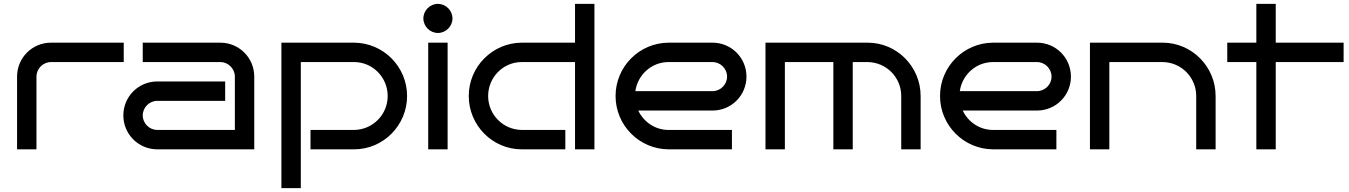

<svg xmlns="http://www.w3.org/2000/svg" viewBox="-20 -770 6955 990"><path d="M618 -550H243C146 -550 68 -472 68 -375V0H168V-375C168 -416 202 -450 243 -450H618Z M1291 -375C1291 -472 1213 -550 1116 -550H716V-450H1116C1157 -450 1191 -416 1191 -375V-100H791C750 -100 716 -134 716 -175C716 -216 750 -250 791 -250H1141V-350H791C694 -350 616 -272 616 -175C616 -78 694 0 791 0H1291Z M2079 -275C2079 -426 1957 -549 1806 -550H1431V200H1531V-450H1806C1902 -450 1979 -371 1979 -275C1979 -179 1902 -101 1806 -100H1581V0H1806C1957 0 2079 -124 2079 -275Z M2313 -675C2313 -716 2279 -750 2238 -750C2197 -750 2163 -716 2163 -675C2163 -634 2197 -600 2238 -600C2279 -600 2313 -634 2313 -675ZM2288 -550H2188V0H2288Z M3045 -750H2945V-550H2670C2519 -549 2397 -426 2397 -275C2397 -124 2519 0 2670 0H2895V-100H2670C2574 -101 2497 -179 2497 -275C2497 -371 2574 -450 2670 -450H2945V0H3045Z M3829 -375C3829 -472 3751 -550 3654 -550H3427C3276 -549 3154 -426 3154 -275C3154 -124 3276 -1 3427 0H3754V-100H3427C3358 -100 3299 -141 3271 -200H3654C3751 -200 3829 -278 3829 -375ZM3256 -300C3268 -384 3339 -450 3427 -450H3654C3695 -450 3729 -416 3729 -375C3729 -334 3695 -300 3654 -300Z M4027 -450H4277V0H4377V-450H4454C4550 -449 4627 -371 4627 -275V0H4727V-275C4727 -426 4605 -550 4454 -550H3927V0H4027Z M5502 -375C5502 -472 5424 -550 5327 -550H5100C4949 -549 4827 -426 4827 -275C4827 -124 4949 -1 5100 0H5427V-100H5100C5031 -100 4972 -141 4944 -200H5327C5424 -200 5502 -278 5502 -375ZM4929 -300C4941 -384 5012 -450 5100 -450H5327C5368 -450 5402 -416 5402 -375C5402 -334 5368 -300 5327 -300Z M5700 -450H5975C6071 -449 6148 -371 6148 -275V0H6248V-275C6248 -426 6126 -550 5975 -550H5600V0H5700Z M6558 -450H6908V-550H6558V-750H6458V-550H6308V-450H6458V0H6558Z"/></svg>

Font: Bruno Ace
Style: Regular
Weight: 400
Designer: Astigmatic (AOETI)
Foundry: Astigmatic (AOETI)
Version: Version 1.000